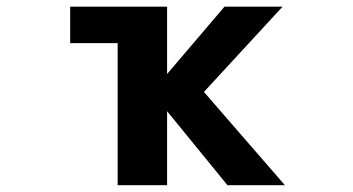

<svg xmlns="http://www.w3.org/2000/svg" viewBox="-20 -543 1040 565"><path d="M326.2 -416H186.5V-523.4H471.7V-325.2L640.6 -523.4H811.5L580.1 -272.5L818.4 2H649.4L471.7 -215.8V2H326.2Z"/></svg>

Font: Gen Shin Gothic Monospace Bold
Style: Bold
Weight: 700
Designer: [Source Han Sans]
Ryoko NISHIZUKA  (kana & ideographs); Paul D. Hunt (Latin, Greek & Cyrillic); Wenlong ZHANG  (bopomofo
Version: Version 1.002.20150607